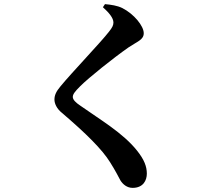

<svg xmlns="http://www.w3.org/2000/svg" viewBox="-20 -839 1040 931"><path d="M479 -804C508 -778 530 -752 530 -730C530 -716 524 -705 509 -686C470 -635 326 -485 273 -420C252 -395 244 -377 244 -356C244 -337 255 -312 280 -292C397 -192 475 -115 514 -52C541 -9 552 14 564 36C576 55 596 72 623 72C675 72 692 35 692 3C692 -31 680 -64 645 -108C577 -194 465 -259 369 -327C348 -341 333 -355 333 -369C333 -382 343 -395 369 -421C411 -463 530 -558 603 -609C646 -638 677 -646 677 -678C677 -713 630 -771 573 -800C548 -812 520 -816 489 -819Z"/></svg>

Font: Noto Serif CJK HK
Style: Bold
Weight: 700
Designer: Ryoko NISHIZUKA 西塚涼子 (kana & ideographs); Frank Grießhammer (Latin, Greek & Cyrillic); Wenlong ZHANG 张文龙 (bopomofo); San
Foundry: Adobe
Version: Version 2.001;hotconv 1.1.0;makeotfexe 2.6.0